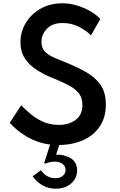

<svg xmlns="http://www.w3.org/2000/svg" viewBox="-20 -860 722 1160"><path d="M332 16Q416.5 16 481.2 -12.8Q546 -41.5 582.8 -96.2Q619.5 -151 619.5 -228.5Q619.5 -302 586.8 -348.2Q554 -394.5 497 -426.2Q440 -458 367 -487Q330 -501.5 298.8 -515.8Q267.5 -530 249 -551.2Q230.5 -572.5 230.5 -607.5Q230.5 -652.5 264 -686.8Q297.5 -721 359 -721Q411.5 -721 456.5 -698.2Q501.5 -675.5 529.5 -646L586.5 -745.5Q563 -770 526.8 -791.5Q490.5 -813 446.8 -826.5Q403 -840 356.5 -840Q281 -840 224 -807Q167 -774 135.2 -720.5Q103.5 -667 103.5 -605Q103.5 -548 129.5 -508.2Q155.5 -468.5 195.8 -441.8Q236 -415 278.5 -397Q338 -372.5 383 -350.8Q428 -329 453 -300.2Q478 -271.5 478 -225.5Q478 -166 437 -135.8Q396 -105.5 335.5 -105.5Q278.5 -105.5 234 -127.2Q189.5 -149 158 -177Q126.5 -205 108 -224L39 -118Q52 -103 77 -80.8Q102 -58.5 138.8 -36.2Q175.5 -14 223.8 1Q272 16 332 16ZM316.5 280Q373.5 280 409.8 248.5Q446 217 446 168.5Q446 136 427.2 113.2Q408.5 90.5 377.5 83.5Q365 78 350.8 75.8Q336.5 73.5 319 75L343 0H287L247 124L254 129.5Q263 124 279.2 120.2Q295.5 116.5 310.5 116.5Q340 116.5 358 130.2Q376 144 376 166.5Q376 188.5 359.2 202.5Q342.5 216.5 314.5 216.5Q261 216.5 227.5 168.5L177 205.5Q232.5 280 316.5 280Z"/></svg>

Font: Spartan SemiBold
Style: Regular
Weight: 600
Designer: Matt Bailey, Mirko Velimirovic
Foundry: Matt Bailey
Version: Version 1.003; ttfautohint (v1.8.3)